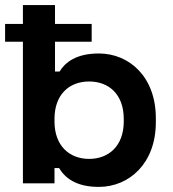

<svg xmlns="http://www.w3.org/2000/svg" viewBox="-20 -720 678 754"><path d="M368 14C487 14 592 -78 592 -240V-256C592 -418 488 -510 368 -510C278 -510 235 -474 214 -439H196V-556H340V-626H196V-700H70V-626H0V-556H70V0H194V-60H212C235 -22 278 14 368 14ZM194 -243V-253C194 -349 252 -400 330 -400C408 -400 466 -349 466 -253V-243C466 -147 407 -96 330 -96C253 -96 194 -147 194 -243Z"/></svg>

Font: Meta Space
Style: Bold
Weight: 700
Designer: Meta Pool / Florian Karsten
Foundry: Meta Pool / Florian Karsten
Version: Version 2.000;Glyphs 3.1.1 (3137)